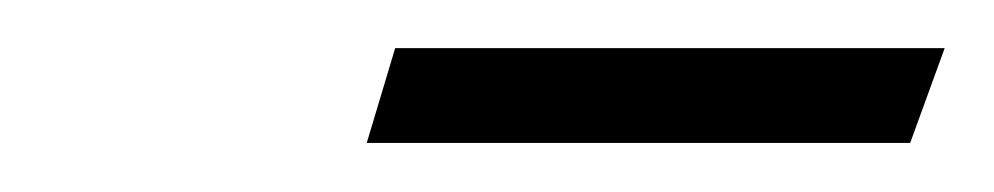

<svg xmlns="http://www.w3.org/2000/svg" viewBox="-20 -594 409 79"><path d="M130.9 -535.2 142.6 -574.2H368.7L354.5 -535.2Z"/></svg>

Font: Elstob 18pt
Style: Italic
Weight: 400
Italic angle: -20°
Designer: Peter S. Baker
Version: Version 1.015